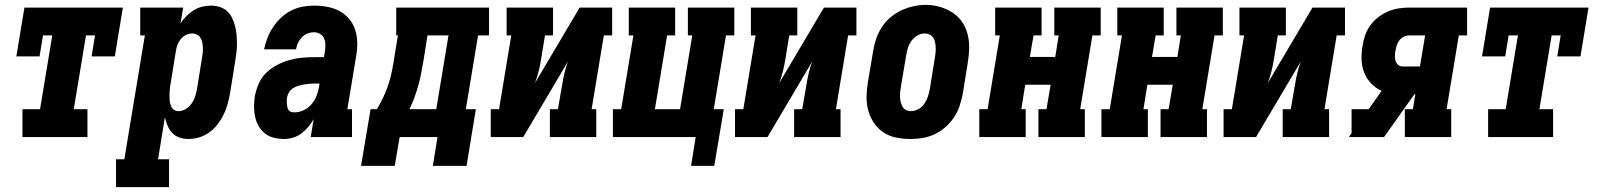

<svg xmlns="http://www.w3.org/2000/svg" viewBox="-20 -561 6540 786"><path d="M72 0V-114H144L194 -416H156L142 -330H47L80 -530H483L450 -330H355L369 -416H332L282 -114H338V0Z M455 205V91H489L573 -416H554V-530H730L719 -465Q729 -481 743 -495Q757 -509 773 -519Q789 -529 807.5 -533.5Q826 -538 844 -538Q862 -538 879.5 -532.5Q897 -527 910 -515Q923 -503 930.5 -487Q938 -471 942.5 -453.5Q947 -436 948.5 -417.5Q950 -399 950 -380.5Q950 -362 947.5 -343Q945 -324 942 -305L921 -175Q917 -154 911 -132.5Q905 -111 894.5 -90Q884 -69 869.5 -50.5Q855 -32 836 -18.5Q817 -5 795 1.5Q773 8 751 8Q732 8 714.5 2Q697 -4 685 -17Q673 -30 666 -46.5Q659 -63 655 -81L627 91H672V205ZM710 -106Q726 -106 740 -114.5Q754 -123 763.5 -136Q773 -149 778 -164Q783 -179 786 -194L807 -324Q809 -335 810 -345.5Q811 -356 810.5 -366.5Q810 -377 808 -387Q806 -397 801 -405.5Q796 -414 787 -419Q778 -424 767 -424Q754 -424 741.5 -418Q729 -412 720 -401Q711 -390 706.5 -377.5Q702 -365 700 -352L679 -222Q677 -213 676 -204.5Q675 -196 674.5 -187Q674 -178 674 -169.5Q674 -161 674.5 -152.5Q675 -144 677 -136Q679 -128 683 -121Q687 -114 694.5 -110Q702 -106 710 -106Z M1143 8Q1122 8 1101.5 3Q1081 -2 1065 -14.5Q1049 -27 1039 -44.5Q1029 -62 1024.5 -82Q1020 -102 1020 -123.5Q1020 -145 1023 -166Q1028 -192 1038.5 -217Q1049 -242 1068.5 -261.5Q1088 -281 1112.5 -294Q1137 -307 1163 -314.5Q1189 -322 1215 -324.5Q1241 -327 1267 -327H1306L1310 -349Q1312 -363 1312 -377Q1312 -391 1307 -403Q1302 -415 1290.5 -422Q1279 -429 1265 -429Q1252 -429 1239 -424Q1226 -419 1216 -408.5Q1206 -398 1200 -385.5Q1194 -373 1192 -359H1061Q1066 -383 1075 -406Q1084 -429 1098 -450Q1112 -471 1130.5 -488.5Q1149 -506 1171.5 -517.5Q1194 -529 1218 -533.5Q1242 -538 1265 -538Q1293 -538 1320 -533Q1347 -528 1369.5 -516Q1392 -504 1409 -484Q1426 -464 1434 -439Q1442 -414 1442.5 -386.5Q1443 -359 1438 -331L1402 -114H1421V0H1252L1264 -73Q1254 -56 1241.5 -41Q1229 -26 1213.5 -14.5Q1198 -3 1179.5 2.5Q1161 8 1143 8ZM1185 -101Q1204 -101 1222.5 -109.5Q1241 -118 1254.5 -133.5Q1268 -149 1275.5 -167.5Q1283 -186 1286 -205L1288 -219H1267Q1256 -219 1245 -218Q1234 -217 1223 -215Q1212 -213 1200.5 -209.5Q1189 -206 1179 -199.5Q1169 -193 1163 -183Q1157 -173 1155 -162Q1154 -155 1154 -148Q1154 -141 1154.5 -134.5Q1155 -128 1156.5 -121.5Q1158 -115 1161.5 -110Q1165 -105 1171.5 -103Q1178 -101 1185 -101Z M1458 118 1497 -114H1523Q1538 -139 1550.5 -166Q1563 -193 1571.5 -220Q1580 -247 1585.5 -275Q1591 -303 1595 -331L1609 -416H1602V-530H1982V-416H1937L1887 -114H1928L1890 118H1752L1771 0H1616L1596 118ZM1766 -114 1816 -416H1730L1714 -315Q1709 -289 1704.5 -263.5Q1700 -238 1693 -213Q1686 -188 1677 -163Q1668 -138 1656 -114Z M1989 0V-114H2023L2073 -416H2054V-530H2244V-416H2211L2195 -318Q2191 -293 2185 -269Q2179 -245 2170 -221L2353 -530H2486V-416H2452L2402 -114H2421V0H2231V-114H2264L2281 -212Q2285 -237 2290.5 -261Q2296 -285 2305 -309L2122 0Z M2809 118 2828 0H2489V-114H2523L2573 -416H2554V-530H2744V-416H2711L2661 -114H2764L2814 -416H2796V-530H2986V-416H2952L2902 -114H2943L2904 118Z M2989 0V-114H3023L3073 -416H3054V-530H3244V-416H3211L3195 -318Q3191 -293 3185 -269Q3179 -245 3170 -221L3353 -530H3486V-416H3452L3402 -114H3421V0H3231V-114H3264L3281 -212Q3285 -237 3290.5 -261Q3296 -285 3305 -309L3122 0Z M3706 8Q3677 8 3648 2Q3619 -4 3596 -19.5Q3573 -35 3557.5 -58Q3542 -81 3534.5 -108.5Q3527 -136 3527.5 -165.5Q3528 -195 3533 -225L3555 -355Q3559 -380 3567.5 -404Q3576 -428 3590.5 -450.5Q3605 -473 3626 -490.5Q3647 -508 3671 -519Q3695 -530 3720 -535.5Q3745 -541 3770 -541Q3800 -541 3827.5 -533Q3855 -525 3878.5 -510Q3902 -495 3918 -472Q3934 -449 3941 -421.5Q3948 -394 3947.5 -364.5Q3947 -335 3942 -305L3921 -175Q3916 -151 3908 -126.5Q3900 -102 3885 -80Q3870 -58 3849.5 -40Q3829 -22 3805 -11Q3781 0 3756 4Q3731 8 3706 8ZM3709 -106Q3724 -106 3739 -114Q3754 -122 3763.5 -135.5Q3773 -149 3778 -164Q3783 -179 3786 -194L3807 -324Q3809 -335 3810 -346Q3811 -357 3810.5 -367.5Q3810 -378 3808 -388Q3806 -398 3800.5 -406.5Q3795 -415 3785.5 -419.5Q3776 -424 3765 -424Q3750 -424 3735.5 -415.5Q3721 -407 3711.5 -394Q3702 -381 3697 -366Q3692 -351 3690 -336L3668 -206Q3666 -195 3665 -184.5Q3664 -174 3664.5 -163.5Q3665 -153 3667.5 -143Q3670 -133 3675 -124Q3680 -115 3689 -110.5Q3698 -106 3709 -106Z M3989 0V-114H4023L4073 -416H4054V-530H4244V-416H4211L4196 -328H4300L4314 -416H4296V-530H4486V-416H4452L4402 -114H4421V0H4231V-114H4264L4281 -214H4177L4161 -114H4179V0Z M4489 0V-114H4523L4573 -416H4554V-530H4744V-416H4711L4696 -328H4800L4814 -416H4796V-530H4986V-416H4952L4902 -114H4921V0H4731V-114H4764L4781 -214H4677L4661 -114H4679V0Z M4989 0V-114H5023L5073 -416H5054V-530H5244V-416H5211L5195 -318Q5191 -293 5185 -269Q5179 -245 5170 -221L5353 -530H5486V-416H5452L5402 -114H5421V0H5231V-114H5264L5281 -212Q5285 -237 5290.5 -261Q5296 -285 5305 -309L5122 0Z M5502 0 5513 -16V-114H5583L5636 -189Q5612 -200 5593.5 -219Q5575 -238 5565 -263Q5555 -288 5554 -316.5Q5553 -345 5558 -373Q5561 -395 5568.5 -416.5Q5576 -438 5589.5 -457Q5603 -476 5622 -490.5Q5641 -505 5662 -514Q5683 -523 5705 -526.5Q5727 -530 5749 -530H5986V-416H5952L5902 -114H5921V0H5731V-114H5764L5774 -175H5770L5646 0ZM5720 -289H5793L5814 -416H5749Q5738 -416 5727.5 -411Q5717 -406 5709.5 -397Q5702 -388 5698.5 -377Q5695 -366 5693 -355Q5691 -345 5690.5 -334Q5690 -323 5692.5 -313.5Q5695 -304 5702.5 -296.5Q5710 -289 5720 -289Z M6072 0V-114H6144L6194 -416H6156L6142 -330H6047L6080 -530H6483L6450 -330H6355L6369 -416H6332L6282 -114H6338V0Z"/></svg>

Font: Iosevka Curly Slab HvObl
Style: Regular
Weight: 900
Italic angle: -9°
Monospace: yes
Designer: Belleve Invis
Foundry: Belleve Invis
Version: Version 11.1.0; ttfautohint (v1.8.3)